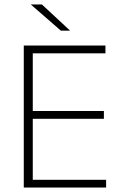

<svg xmlns="http://www.w3.org/2000/svg" viewBox="-20 -844 552 864"><path d="M87 0V-639H127.5V0ZM99.5 0V-35H457.5V0ZM109.5 -309.5V-344.5H447.5V-309.5ZM98.5 -604V-639H454.5V-604ZM168.5 -824 295 -706.5V-706H254L119.5 -823V-824Z"/></svg>

Font: Anek Odia ExtraLight
Style: Regular
Weight: 250
Designer: Yesha Goshar & Mahesh Sahu (Odia), Yesha Goshar (Latin)
Foundry: Ek Type
Version: Version 1.003